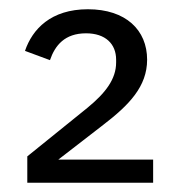

<svg xmlns="http://www.w3.org/2000/svg" viewBox="-20 -724 386 415"><path d="M311 -379H106L203 -454C259 -497 298 -537 298 -595C298 -659 252 -704 170 -704C90 -704 50 -661 34 -614L88 -594C99 -626 120 -652 166 -652C208 -652 231 -629 231 -595V-589C231 -553 208 -523 169 -491L39 -386V-329H311Z"/></svg>

Font: LVC Sans
Style: Regular
Weight: 400
Designer: Mike Abbink, Paul van der Laan, Pieter van Rosmalen
Foundry: Bold Monday
Version: Version 3.0